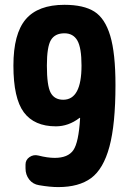

<svg xmlns="http://www.w3.org/2000/svg" viewBox="-20 -760 540 790"><path d="M240.2 -349.6Q315.4 -349.6 315.4 -490.2Q315.4 -563.5 298.3 -593.3Q281.2 -623 245.1 -623Q206.1 -623 189.5 -595.2Q172.9 -567.4 172.9 -490.2Q172.9 -407.2 188.5 -378.4Q204.1 -349.6 240.2 -349.6ZM245.1 -740.2Q324.2 -740.2 368.2 -712.4Q412.1 -684.6 433.6 -612.8Q455.1 -541 455.1 -410.2Q455.1 -248 430.2 -156.2Q405.3 -64.5 355 -27.3Q304.7 9.8 219.7 9.8Q185.5 9.8 140.6 2Q115.2 -2 100.1 -21.5Q85 -41 85 -67.4V-83Q85 -102.5 101.6 -113.8Q118.2 -125 137.7 -120.1Q175.8 -110.4 205.1 -110.4Q259.8 -110.4 281.7 -142.1Q303.7 -173.8 309.6 -273.4Q309.6 -275.4 308.6 -275.4Q307.6 -275.4 306.6 -274.4Q261.7 -240.2 210 -240.2Q121.1 -240.2 78.1 -297.9Q35.2 -355.5 35.2 -490.2Q35.2 -621.1 85.9 -680.7Q136.7 -740.2 245.1 -740.2Z"/></svg>

Font: Rounded Mgen+ 2m bold
Style: Bold
Weight: 700
Designer: [Source Han Sans]
Ryoko NISHIZUKA  (kana & ideographs); Paul D. Hunt (Latin, Greek & Cyrillic); Wenlong ZHANG  (bopomofo
Version: Version 1.059.20150602